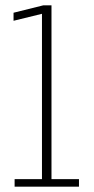

<svg xmlns="http://www.w3.org/2000/svg" viewBox="-20 -696 350 716"><path d="M34.5 0V-28H136.5V-644.5L30.5 -618.5V-648.5L141 -676H172V-28H274.5V0Z"/></svg>

Font: Anybody ExtraLight
Style: Regular
Weight: 200
Designer: Tyler Finck
Foundry: Etcetera Type Company
Version: Version 1.010; ttfautohint (v1.8.3) -l 8 -r 50 -G 200 -x 14 